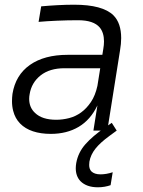

<svg xmlns="http://www.w3.org/2000/svg" viewBox="-20 -555 609 816"><path d="M196 14Q153 14 120 3Q87 -8 65.5 -30Q44 -52 36 -84Q31 -103 31 -125Q31 -140 33 -156Q46 -236 107 -279Q168 -322 268 -322H415L419 -347Q422 -364 422 -379Q422 -416 404 -438Q378 -469 312 -469Q267 -469 221.5 -467Q176 -465 144 -462L155 -528Q187 -531 224 -533Q261 -535 295 -535Q416 -535 462 -490Q495 -457 495 -393Q495 -369 490 -340L436 0H377L394 -107Q365 -46 314.5 -16Q264 14 196 14ZM219 -46Q246 -46 273.5 -53Q301 -60 324.5 -77Q348 -94 366.5 -121.5Q385 -149 394 -190L406 -265H254Q191 -265 152.5 -234.5Q114 -204 106 -155Q104 -145 104 -135Q104 -98 129 -75Q159 -46 219 -46ZM396 241Q348 241 322 215Q302 194 302 160Q302 150 304 138Q312 93 343 58Q374 23 425 -12L455 -33L476 0L446 22Q406 51 385.5 77Q365 103 360 132Q359 140 359 146Q359 163 368 173Q381 186 407 186Q432 186 459 177L450 232Q439 236 425 238.5Q411 241 396 241Z"/></svg>

Font: Sora Light
Style: Italic
Weight: 300
Designer: Jonathan Barnbrook, Juli√°n Moncada
Version: Version 1.000